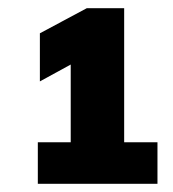

<svg xmlns="http://www.w3.org/2000/svg" viewBox="-20 -732 420 467"><path d="M282 -386H363V-285H72V-386H152V-575L77 -534V-651L191 -712H282Z"/></svg>

Font: Muli ExtraBold
Style: Regular
Weight: 800
Designer: Vernon Adams
Foundry: Vernon Adams
Version: Version 2.000